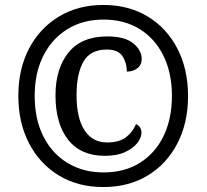

<svg xmlns="http://www.w3.org/2000/svg" viewBox="-20 -745 834 775"><path d="M397 10Q294 10 217 -37Q140 -84 97 -167Q54 -250 54 -358Q54 -466 97 -548.5Q140 -631 217.5 -678Q295 -725 397 -725Q499 -725 576 -678.5Q653 -632 696 -549Q739 -466 739 -357Q739 -249 696 -166Q653 -83 576 -36.5Q499 10 397 10ZM398 -49Q483 -49 545 -88Q607 -127 640.5 -196.5Q674 -266 674 -358Q674 -450 640 -519.5Q606 -589 544 -627.5Q482 -666 398 -666Q314 -666 251.5 -627Q189 -588 154.5 -519Q120 -450 120 -358Q120 -264 155 -194.5Q190 -125 253 -87Q316 -49 398 -49ZM403 -116Q306 -116 255 -181Q204 -246 204 -360Q204 -468 256.5 -533Q309 -598 413 -598Q484 -598 518 -570Q552 -542 552 -507Q552 -483 534.5 -469.5Q517 -456 492 -456Q492 -491 474.5 -518Q457 -545 411 -545Q345 -545 317 -496.5Q289 -448 289 -361Q289 -269 321 -219.5Q353 -170 412 -170Q461 -170 488.5 -191Q516 -212 529 -244Q551 -234 551 -209Q551 -189 534 -167.5Q517 -146 484.5 -131Q452 -116 403 -116Z"/></svg>

Font: Noto Serif Armenian SemiCondensed Black
Style: Regular
Weight: 900
Width: 4
Designer: Monotype Design Team
Foundry: Monotype Imaging Inc.
Version: Version 2.008; ttfautohint (v1.8.4.7-5d5b)